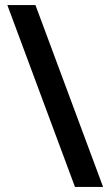

<svg xmlns="http://www.w3.org/2000/svg" viewBox="-20 -736 435 758"><path d="M120 -716H9L276 2H387Z"/></svg>

Font: Noto Sans Myanmar SemiCondensed SemiBold
Style: Regular
Weight: 600
Width: 4
Designer: Monotype Design Team
Foundry: Monotype Imaging Inc.
Version: Version 2.107